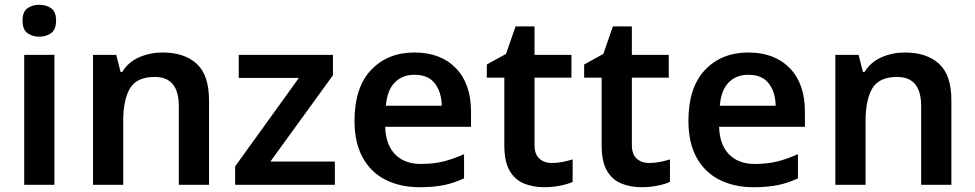

<svg xmlns="http://www.w3.org/2000/svg" viewBox="-20 -771 4066 801"><path d="M144 -751Q173 -751 193.5 -736.5Q214 -722 214 -685Q214 -648 193.5 -633Q173 -618 144 -618Q115 -618 94.5 -633Q74 -648 74 -685Q74 -722 94.5 -736.5Q115 -751 144 -751ZM207 -542V0H81V-542Z M658 -552Q749 -552 800.5 -505Q852 -458 852 -353V0H726V-328Q726 -450 626 -450Q550 -450 522 -402Q494 -354 494 -265V0H368V-542H465L483 -471H490Q516 -513 561.5 -532.5Q607 -552 658 -552Z M1377 0H961V-77L1227 -446H976V-542H1369V-457L1108 -97H1377Z M1709 -552Q1818 -552 1881.5 -487Q1945 -422 1945 -306V-242H1587Q1589 -168 1628 -127.5Q1667 -87 1736 -87Q1788 -87 1830 -97.5Q1872 -108 1916 -128V-27Q1876 -8 1833 1Q1790 10 1730 10Q1651 10 1589.5 -20.5Q1528 -51 1493.5 -113Q1459 -175 1459 -267Q1459 -406 1528 -479Q1597 -552 1709 -552ZM1709 -459Q1658 -459 1626.5 -426.5Q1595 -394 1590 -330H1823Q1822 -386 1794.5 -422.5Q1767 -459 1709 -459Z M2282 -91Q2305 -91 2327.5 -95.5Q2350 -100 2369 -106V-12Q2349 -3 2317 3.5Q2285 10 2250 10Q2204 10 2166 -5.5Q2128 -21 2106 -59Q2084 -97 2084 -165V-447H2011V-502L2091 -546L2131 -661H2210V-542H2364V-447H2210V-166Q2210 -128 2230 -109.5Q2250 -91 2282 -91Z M2688 -91Q2711 -91 2733.5 -95.5Q2756 -100 2775 -106V-12Q2755 -3 2723 3.5Q2691 10 2656 10Q2610 10 2572 -5.5Q2534 -21 2512 -59Q2490 -97 2490 -165V-447H2417V-502L2497 -546L2537 -661H2616V-542H2770V-447H2616V-166Q2616 -128 2636 -109.5Q2656 -91 2688 -91Z M3102 -552Q3211 -552 3274.5 -487Q3338 -422 3338 -306V-242H2980Q2982 -168 3021 -127.5Q3060 -87 3129 -87Q3181 -87 3223 -97.5Q3265 -108 3309 -128V-27Q3269 -8 3226 1Q3183 10 3123 10Q3044 10 2982.5 -20.5Q2921 -51 2886.5 -113Q2852 -175 2852 -267Q2852 -406 2921 -479Q2990 -552 3102 -552ZM3102 -459Q3051 -459 3019.5 -426.5Q2988 -394 2983 -330H3216Q3215 -386 3187.5 -422.5Q3160 -459 3102 -459Z M3755 -552Q3846 -552 3897.5 -505Q3949 -458 3949 -353V0H3823V-328Q3823 -450 3723 -450Q3647 -450 3619 -402Q3591 -354 3591 -265V0H3465V-542H3562L3580 -471H3587Q3613 -513 3658.5 -532.5Q3704 -552 3755 -552Z"/></svg>

Font: Noto Sans Gujarati UI SemiBold
Style: Regular
Weight: 600
Designer: Jelle Bosma - Monotype Design Team, Universal Thirst
Foundry: Monotype Imaging Inc.
Version: Version 2.106; ttfautohint (v1.8.4.7-5d5b)